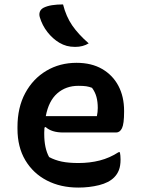

<svg xmlns="http://www.w3.org/2000/svg" viewBox="-20 -834 640 868"><path d="M326 -550Q394 -550 442 -522Q490 -494 515.5 -445.5Q541 -397 541 -333V-329Q541 -274 531.5 -254.5Q522 -235 505 -235H266Q213 -235 186 -260L181 -257Q180 -246 180 -235V-228Q180 -164 202 -124Q228 -110 259 -103.5Q290 -97 335 -97Q386 -97 431 -108.5Q476 -120 516 -146H522Q525 -131 525 -113Q525 -84 517.5 -65Q510 -46 496 -32Q472 -8 428 3Q384 14 334 14Q254 14 192 -18Q130 -50 94.5 -109.5Q59 -169 59 -252V-260Q59 -348 94 -413Q129 -478 189.5 -514Q250 -550 326 -550ZM334 -446Q278 -446 239 -412Q200 -378 187 -309H418Q420 -318 421 -327.5Q422 -337 422 -346Q422 -374 416 -396Q410 -418 396 -437Q383 -442 370 -444Q357 -446 334 -446ZM265 -814Q279 -759 306.5 -719Q334 -679 381 -638Q355 -622 320 -622Q299 -622 282 -626.5Q265 -631 248 -641Q218 -659 194.5 -689Q171 -719 160 -756Q156 -769 160 -780.5Q164 -792 177 -799Q193 -807 215 -810.5Q237 -814 265 -814Z"/></svg>

Font: Recursive Sn Csl St SmB
Style: Regular
Weight: 600
Version: Version 1.079;hotconv 1.0.112;makeotfexe 2.5.65598; ttfautoh